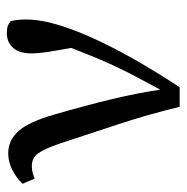

<svg xmlns="http://www.w3.org/2000/svg" viewBox="-12 -527 545 561"><g transform="rotate(-90 260.5 -246.5)"><path d="M229 6Q206 -88 178.5 -171.5Q151 -255 122 -343Q106 -390 92.5 -408Q79 -426 56 -426Q45 -426 36 -423.5Q27 -421 19 -418L4 -453Q21 -471 44.5 -483Q68 -495 93 -495Q131 -495 158 -465Q185 -435 207 -358Q232 -272 250.5 -195.5Q269 -119 279 -51L301 -92Q333 -150 356 -201.5Q379 -253 401 -311Q393 -355 389 -381Q385 -407 385 -428Q385 -463 401.5 -481Q418 -499 444 -499Q458 -499 465.5 -496Q473 -493 479 -488Q481 -481 482.5 -470.5Q484 -460 484 -443Q484 -399 467 -344.5Q450 -290 421.5 -230Q393 -170 358 -110Q323 -50 286 6Z"/></g></svg>

Font: Source Serif 4 SmText
Style: Regular
Weight: 400
Designer: Frank Grießhammer
Foundry: Adobe
Version: Version 4.005;hotconv 1.1.0;makeotfexe 2.6.0